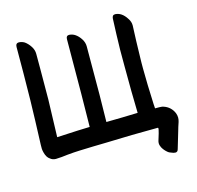

<svg xmlns="http://www.w3.org/2000/svg" viewBox="-134 -937 1292 1261"><g transform="rotate(-15 512.0 -307.0)"><path d="M68.4 -40C74.2 -17.6 84 -2 97.7 6.8C108.4 15.6 120.1 20.5 134.8 20.5H137.7C163.1 19.5 189.5 17.6 215.8 13.7C246.1 10.7 274.4 8.8 302.7 7.8C332 6.8 361.3 5.9 391.6 4.9C421.9 3.9 451.2 3.9 480.5 2.9C540 1 598.6 -1 658.2 -2C716.8 -2.9 775.4 -2.9 835 -3.9C836.9 -3.9 837.9 -2 837.9 1C837.9 3.9 837.9 8.8 831.1 33.2L817.4 78.1C815.4 84 814.5 89.8 814.5 95.7C814.5 105.5 817.4 115.2 822.3 125C830.1 139.6 840.8 152.3 853.5 163.1C860.4 169.9 873 175.8 891.6 181.6C896.5 182.6 901.4 183.6 905.3 183.6C915 183.6 921.9 177.7 924.8 166C930.7 147.5 936.5 128.9 941.4 110.4C947.3 91.8 953.1 73.2 958 54.7C962.9 36.1 969.7 15.6 976.6 -4.9C979.5 -14.6 981.4 -24.4 981.4 -33.2C981.4 -43.9 979.5 -53.7 975.6 -64.5C969.7 -79.1 960.9 -92.8 948.2 -104.5C936.5 -115.2 922.9 -123 907.2 -127.9C902.3 -129.9 896.5 -130.9 891.6 -130.9C888.7 -131.8 875 -131.8 850.6 -131.8C849.6 -140.6 849.6 -150.4 848.6 -160.2C844.7 -246.1 841.8 -342.8 841.8 -406.2C841.8 -431.6 841.8 -457 842.8 -483.4C843.8 -553.7 846.7 -624 849.6 -694.3V-697.3C849.6 -712.9 844.7 -728.5 834 -744.1C823.2 -761.7 810.5 -775.4 796.9 -784.2C785.2 -792 771.5 -795.9 758.8 -796.9H756.8C743.2 -796.9 736.3 -789.1 735.4 -772.5C732.4 -701.2 729.5 -630.9 728.5 -561.5V-451.2C728.5 -398.4 728.5 -342.8 729.5 -283.2C730.5 -223.6 731.4 -172.9 732.4 -132.8C701.2 -131.8 667 -130.9 629.9 -129.9L518.6 -127.9C519.5 -224.6 520.5 -285.2 521.5 -311.5C522.5 -434.6 522.5 -544.9 522.5 -641.6C522.5 -658.2 517.6 -675.8 506.8 -692.4C496.1 -709 484.4 -721.7 469.7 -731.4C459 -738.3 446.3 -743.2 431.6 -744.1H428.7C416 -744.1 409.2 -736.3 409.2 -719.7C408.2 -609.4 408.2 -486.3 407.2 -349.6C406.2 -310.5 405.3 -236.3 404.3 -126V-125L319.3 -122.1L180.7 -115.2C183.6 -219.7 186.5 -304.7 188.5 -369.1C189.5 -438.5 189.5 -506.8 189.5 -576.2V-679.7C189.5 -697.3 184.6 -713.9 173.8 -730.5C163.1 -747.1 151.4 -759.8 136.7 -770.5C126 -777.3 113.3 -781.2 98.6 -782.2C84 -782.2 76.2 -773.4 76.2 -756.8C76.2 -635.7 75.2 -515.6 73.2 -395.5C71.3 -314.5 68.4 -212.9 63.5 -92.8V-66.4C64.5 -57.6 65.4 -49.8 68.4 -40Z"/></g></svg>

Font: ChillSide Comic
Style: Regular
Weight: 400
Designer: Koroletov, Abay Emes
Version: Version 1.000